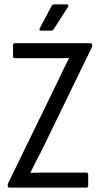

<svg xmlns="http://www.w3.org/2000/svg" viewBox="-20 -851 455 871"><path d="M22 0Q15 0 15 -8V-10Q15 -16 18 -22L243 -484Q255 -510 267.5 -535.5Q280 -561 293 -587V-588Q271 -587 248.5 -587Q226 -587 203 -587H47Q39 -587 39 -597V-646Q39 -655 47 -655H390Q398 -655 398 -647V-645Q398 -642 397.5 -639Q397 -636 395 -633L166 -162Q153 -139 141.5 -115.5Q130 -92 118 -68V-67Q145 -68 167 -68Q189 -68 213 -68H372Q380 -68 380 -58V-9Q380 0 372 0ZM165 -712Q161 -712 159.5 -715Q158 -718 160 -722L214 -824Q218 -831 225 -831H284Q289 -831 290 -827.5Q291 -824 288 -819L224 -719Q220 -712 212 -712Z"/></svg>

Font: Sofia Sans Condensed
Style: Regular
Weight: 400
Designer: Botio Nikoltchev, Ani Petrova
Foundry: lettersoup
Version: Version 4.100